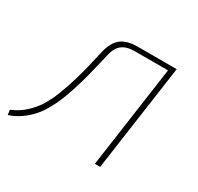

<svg xmlns="http://www.w3.org/2000/svg" viewBox="-127 -613 774 750"><g transform="rotate(30 260.5 -237.5)"><path d="M457 -480 454 -459H293Q256 -459 235.5 -442.5Q215 -426 207 -387Q196 -338 182 -284Q168 -230 149.5 -179Q131 -128 105 -87Q92 -67 74 -49Q56 -31 34.5 -17Q13 -3 -12 5L-15 -17Q21 -32 46 -55.5Q71 -79 86 -102Q106 -133 121.5 -173.5Q137 -214 149 -255.5Q161 -297 169.5 -333.5Q178 -370 183 -392Q194 -439 220 -459.5Q246 -480 294 -480ZM470 -480 402 0H378L446 -480Z"/></g></svg>

Font: Exo 2 Thin
Style: Italic
Weight: 250
Italic angle: -8°
Designer: Natanael Gama
Foundry: Natanael Gama
Version: Version 2.010